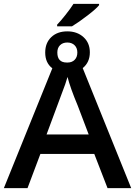

<svg xmlns="http://www.w3.org/2000/svg" viewBox="-20 -978 702 998"><path d="M495 -951V-958H362Q347 -934 320 -900Q293 -866 277 -850V-841H354Q390 -863 435.5 -898Q481 -933 495 -951ZM330 -815Q278 -815 246.5 -785Q215 -755 215 -705Q215 -651 252 -623L0 0H123L190 -178H470L539 0H662L410 -624Q447 -654 447 -706Q447 -755 414 -785Q381 -815 330 -815ZM332 -653H327Q278 -653 278 -705Q278 -729 292 -743Q306 -757 330 -757Q353 -757 367.5 -743Q382 -729 382 -705Q382 -681 368 -667Q354 -653 332 -653ZM319 -540 331 -578Q345 -522 384 -429L441 -279H222Z"/></svg>

Font: OpenSansMMV
Style: Semibold
Weight: 600
Designer: Steve Matteson
Foundry: Ascender Corporation
Version: Version 6.000